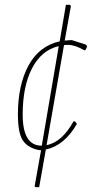

<svg xmlns="http://www.w3.org/2000/svg" viewBox="-20 -670 420 804"><path d="M281 -502 340 -483 345 -476 339 -462 334 -459Q294 -482 266 -482Q254 -482 248 -481L175 -62Q240 -75 288 -162H294L302 -151Q249 -60 172 -44L144 114H129L125 110L152 -41H147Q102 -48 78.5 -78Q55 -108 55 -191Q55 -313 99 -395Q143 -477 230 -497L256 -650H272L277 -645L251 -500Q271 -502 281 -502ZM75 -190Q75 -60 154 -60H155L226 -477Q154 -460 114.5 -384.5Q75 -309 75 -190Z"/></svg>

Font: Alegreya Sans Thin
Style: Italic
Weight: 100
Italic angle: -7°
Designer: Juan Pablo del Peral
Foundry: Huerta Tipografica
Version: Version 2.007